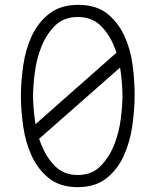

<svg xmlns="http://www.w3.org/2000/svg" viewBox="-20 -760 640 790"><path d="M300 10Q227 10 181.5 -26.5Q136 -63 110.5 -118.5Q85 -174 75.5 -240Q66 -306 66 -365Q66 -424 75.5 -490Q85 -556 110.5 -611.5Q136 -667 182.5 -703.5Q229 -740 302 -740Q376 -740 421 -704Q466 -668 491.5 -613Q517 -558 525.5 -493Q534 -428 534 -371Q534 -310 524.5 -243Q515 -176 489.5 -119.5Q464 -63 418 -26.5Q372 10 300 10ZM300 -40Q357 -40 393 -76Q429 -112 449.5 -163.5Q470 -215 477 -271Q484 -327 484 -367Q484 -406 477 -462Q476 -472 474 -482L141 -189Q145 -176 151 -163Q171 -112 207 -76Q243 -40 300 -40ZM459 -543Q455 -556 450 -568Q430 -619 394 -654.5Q358 -690 300 -690Q242 -690 206 -654Q170 -618 150 -567Q130 -516 123 -460Q116 -404 116 -365Q116 -326 123 -270Q124 -260 126 -249Z"/></svg>

Font: Maple Mono Thin
Style: Regular
Weight: 250
Monospace: yes
Designer: subframe7536
Version: Version 7.000